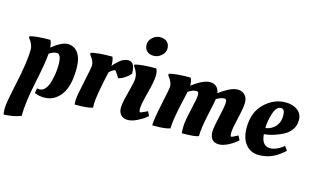

<svg xmlns="http://www.w3.org/2000/svg" viewBox="-107 -984 2466 1510"><g transform="rotate(15 1125.5 -229.5)"><path d="M1 224Q-4 212 -4 171Q-4 130 35 -49.5Q74 -229 74 -326Q74 -345 65 -366.5Q56 -388 46 -400L37 -411L38 -424Q85 -439 204 -439Q215 -418 218 -380Q295 -443 346.5 -443Q398 -443 429.5 -400Q461 -357 461 -274Q461 -129 408 -58.5Q355 12 274 12Q232 12 204 0L194 -4L201 -43Q210 -41 222 -41Q248 -41 267.5 -65Q287 -89 297 -126Q317 -200 317 -263Q317 -353 280 -353Q251 -353 218 -330Q214 -260 177 -85Q140 90 140 197Q86 219 1 224Z M527 3H520Q518 -5 518 -33.5Q518 -62 545 -187Q572 -312 572 -330Q572 -361 544 -398L535 -410L536 -423Q590 -438 709 -438Q721 -412 721 -365Q732 -383 767 -413Q802 -443 839 -443Q893 -443 893 -349Q888 -343 879.5 -333.5Q871 -324 845.5 -307Q820 -290 796 -286Q795 -286 779 -313Q763 -340 755 -340Q730 -331 711 -310Q665 -103 665 -42Q665 -20 666 -11Q631 3 527 3Z M1033 -71Q1039 -71 1079 -90L1091 -96L1108 -61Q1099 -53 1084 -41Q1069 -29 1028 -8.5Q987 12 952 12Q917 12 897 -9.5Q877 -31 877 -67.5Q877 -104 902 -197.5Q927 -291 927 -319Q927 -361 901 -398L892 -410L893 -423Q946 -438 1065 -438Q1078 -423 1078 -381Q1078 -339 1051 -236.5Q1024 -134 1024 -102.5Q1024 -71 1033 -71ZM964 -547.5Q944 -567 944 -600Q944 -633 971.5 -658Q999 -683 1035 -683Q1071 -683 1091 -663Q1111 -643 1111 -610.5Q1111 -578 1082.5 -553Q1054 -528 1019 -528Q984 -528 964 -547.5Z M1170 3H1151Q1151 -44 1179.5 -177Q1208 -310 1208 -328Q1208 -361 1180 -398L1171 -410L1172 -423Q1226 -438 1345 -438Q1359 -419 1359 -376Q1449 -443 1502 -443Q1569 -443 1581 -374Q1608 -396 1651.5 -419.5Q1695 -443 1729.5 -443Q1764 -443 1787 -420.5Q1810 -398 1810 -358Q1810 -318 1788 -226Q1766 -134 1766 -102.5Q1766 -71 1775 -71Q1781 -71 1816 -90L1827 -96L1845 -61Q1819 -35 1774.5 -11.5Q1730 12 1696 12Q1621 12 1621 -73Q1621 -104 1642.5 -197.5Q1664 -291 1664 -319.5Q1664 -348 1647 -348Q1618 -348 1581 -326Q1579 -306 1553.5 -190Q1528 -74 1528 -10Q1499 3 1392 3Q1390 -8 1390 -50Q1390 -92 1413.5 -193Q1437 -294 1437 -321Q1437 -348 1418 -348Q1388 -348 1352 -324Q1350 -315 1332 -236Q1296 -78 1296 -11Q1261 3 1170 3Z M1873 -173Q1873 -298 1948.5 -370.5Q2024 -443 2120 -443Q2179 -443 2217 -414Q2255 -385 2255 -336.5Q2255 -288 2230.5 -255Q2206 -222 2171 -204Q2100 -169 2041 -160L2017 -157Q2024 -63 2094 -63Q2118 -63 2145 -75Q2172 -87 2187 -99L2202 -111L2226 -79Q2218 -68 2194 -50Q2170 -32 2149 -20Q2091 12 2022 12Q1953 12 1913 -37Q1873 -86 1873 -173ZM2095 -391Q2057 -391 2036.5 -326.5Q2016 -262 2016 -206Q2067 -215 2097 -249Q2127 -283 2127 -337Q2127 -391 2095 -391Z"/></g></svg>

Font: Oleo Script Swash Caps
Style: Regular
Weight: 400
Designer: Soytutype
Foundry: Soytutype
Version: Version 1.002